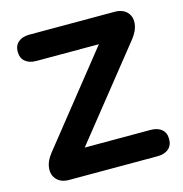

<svg xmlns="http://www.w3.org/2000/svg" viewBox="-101 -762 813 854"><g transform="rotate(-15 305.5 -335.0)"><path d="M69.3 -137.6 433 -593.6V-548.9H109Q77.5 -548.9 58.7 -564.7Q39.8 -580.6 39.8 -609.8Q39.8 -638.3 58.7 -654.2Q77.5 -670 109 -670H502Q538.3 -670 558.1 -649.7Q577.8 -629.5 574.9 -597.5Q572 -565.5 546.1 -532.4L182.4 -77.2V-121.1H521Q552.5 -121.1 571.2 -105.7Q590 -90.2 590 -61Q590 -31.7 571.2 -15.8Q552.5 0 521 0H113.4Q77.1 0 57.3 -20.7Q37.6 -41.3 40.5 -73.3Q43.4 -105.3 69.3 -137.6Z"/></g></svg>

Font: SN Pro Thin
Style: Regular
Weight: 200
Designer: Tobias Whetton
Foundry: Supernotes
Version: Version 1.003;Glyphs 3.3 (3324)